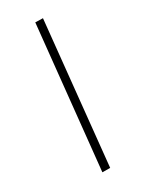

<svg xmlns="http://www.w3.org/2000/svg" viewBox="-166 -871 767 1043"><g transform="rotate(-20 217.5 -349.5)"><path d="M221 -798 286 91 238 99 174 -791Z"/></g></svg>

Font: Fira Sans Extra Condensed Light
Style: Italic
Weight: 300
Width: 3
Italic angle: -8°
Designer: Carrois Corporate & Edenspiekermann AG
Foundry: Carrois Corporate GbR & Edenspiekermann AG
Version: Version 4.203